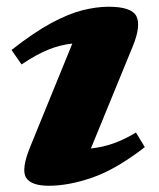

<svg xmlns="http://www.w3.org/2000/svg" viewBox="-20 -552 483 584"><path d="M72.5 -107 200 -419.5Q163 -415.5 127 -401Q91 -386.5 45.5 -356L15 -400Q82.5 -453 135.2 -481.5Q188 -510 230.8 -520.8Q273.5 -531.5 310.5 -531.5Q380 -531.5 394.8 -502.8Q409.5 -474 384 -411.5L256.5 -100.5Q325.5 -107 393.5 -149L420.5 -104.5Q334 -37.5 261.8 -12.2Q189.5 13 128.5 13Q74 13 59 -12.2Q44 -37.5 72.5 -107Z"/></svg>

Font: Newsreader 6pt
Style: Bold Italic
Weight: 700
Italic angle: -17°
Designer: Hugues Gentile
Foundry: Production Type
Version: Version 1.003; ttfautohint (v1.8.3)